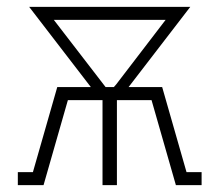

<svg xmlns="http://www.w3.org/2000/svg" viewBox="-20 -540 640 560"><path d="M32 0V-38H76L147 -286H245L65 -520H535L355 -286H453L524 -38H568V0H493L422 -248H321V0H279V-248H178L107 0ZM288 -286H312L319 -294Q355 -341 391 -388Q427 -435 463 -482H137Z"/></svg>

Font: Iosevka Etoile Extralight
Style: Regular
Weight: 200
Designer: Belleve Invis
Foundry: Belleve Invis
Version: Version 22.1.2; ttfautohint (v1.8.4)